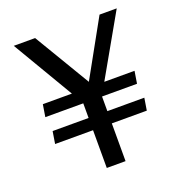

<svg xmlns="http://www.w3.org/2000/svg" viewBox="-127 -805 857 913"><g transform="rotate(-20 302.0 -348.5)"><path d="M77 -253 67 -191H259V0H354V-191H531L541 -253H354V-327H531L541 -389H388L563 -697H476L319 -414L150 -697H42L224 -389H77L67 -327H259V-253Z"/></g></svg>

Font: Rosario
Style: Regular
Weight: 400
Designer: Hector Gatti
Foundry: Omnibus Type
Version: Version 1.100